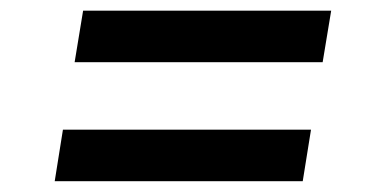

<svg xmlns="http://www.w3.org/2000/svg" viewBox="-20 -463 703 353"><path d="M117.2 -348.6 132.8 -443.4H588.9L573.2 -348.6ZM80.6 -129.9 95.7 -224.6H551.8L536.6 -129.9Z"/></svg>

Font: Inter 17pt Medium
Style: Italic
Weight: 500
Italic angle: -9.3988°
Version: Version 4.001;git-66647c0bb